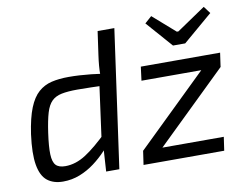

<svg xmlns="http://www.w3.org/2000/svg" viewBox="-79 -838 1234 961"><g transform="rotate(-10 538.0 -357.5)"><path d="M285 -499Q338 -499 399 -492.5Q460 -486 508 -476L485 -425Q430 -427 386.5 -428Q343 -429 317 -429Q268 -429 236.5 -422.5Q205 -416 186 -397Q167 -378 156 -341Q145 -304 136 -242Q126 -172 127.5 -133Q129 -94 144 -78Q159 -62 192 -62Q245 -62 297 -95.5Q349 -129 418 -197L435 -156Q417 -130 390 -101Q363 -72 328.5 -46Q294 -20 253.5 -4Q213 12 168 12Q119 12 88 -12.5Q57 -37 47 -94.5Q37 -152 50 -249Q62 -331 82 -380.5Q102 -430 131 -455.5Q160 -481 198 -490Q236 -499 285 -499ZM553 -700 455 0H388L395 -110L387 -117L434 -462L443 -478Q443 -504 445 -528Q447 -552 451 -580L468 -700ZM946 -418 1044 -417 685 -68 587 -69ZM998 -69 988 0H578L588 -69ZM1053 -487 1043 -417H641L650 -487ZM1012 -727 1039 -691 889 -563H827L710 -696L745 -727L858 -628H866Z"/></g></svg>

Font: Exo 2
Style: Italic
Weight: 400
Italic angle: -8°
Designer: Natanael Gama
Foundry: Natanael Gama
Version: Version 2.010